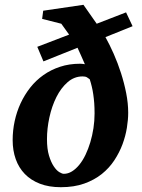

<svg xmlns="http://www.w3.org/2000/svg" viewBox="-20 -760 587 792"><path d="M370.1 -292Q370.1 -315.4 368.7 -334.7Q367.2 -354 364.7 -370.8Q362.3 -387.7 358.6 -402.8Q355 -418 350.1 -433.1Q344.7 -437.5 338.4 -441.2Q332 -444.8 320.8 -444.8Q286.1 -444.8 258.8 -420.9Q231.4 -397 212.6 -359.4Q193.8 -321.8 183.8 -275.9Q173.8 -230 173.8 -186Q173.8 -145.5 182.1 -118.2Q190.4 -90.8 201.7 -74Q212.9 -57.1 224.6 -50Q236.3 -43 243.2 -43Q260.7 -43 276.9 -53Q293 -63 307.1 -80.3Q321.3 -97.7 332.8 -121.6Q344.2 -145.5 352.5 -173.1Q360.8 -200.7 365.5 -231.2Q370.1 -261.7 370.1 -292ZM415 -606.9Q432.1 -576.2 449 -538.1Q465.8 -500 479 -459Q492.2 -418 500.5 -376Q508.8 -334 508.8 -294.9Q508.8 -266.6 503.4 -232.9Q498 -199.2 485.4 -165Q472.7 -130.9 451.7 -98.9Q430.7 -66.9 399.9 -42.2Q369.1 -17.6 327.4 -2.7Q285.6 12.2 231 12.2Q181.6 12.2 144.5 -2.2Q107.4 -16.6 82.5 -42.2Q57.6 -67.9 44.9 -103.5Q32.2 -139.2 32.2 -182.1Q32.2 -221.7 40.5 -260.3Q48.8 -298.8 64.9 -333.7Q81.1 -368.7 104.7 -398.7Q128.4 -428.7 159.2 -450.4Q189.9 -472.2 227.8 -484.6Q265.6 -497.1 310.1 -497.1Q314.5 -497.1 319.6 -496.6Q324.7 -496.1 330.1 -495.1Q322.3 -513.2 314.2 -531.2Q306.2 -549.3 299.8 -563L159.2 -506.8L133.8 -566.9L265.1 -617.2L232.9 -662.1L153.8 -682.1L158.2 -715.8L324.2 -740.2L378.9 -662.1L500 -709L526.9 -651.9Z"/></svg>

Font: Charis SIL Am
Style: Bold Italic
Weight: 700
Italic angle: -11°
Foundry: SIL International
Version: Version 5.000